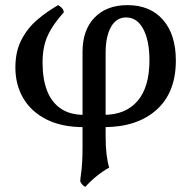

<svg xmlns="http://www.w3.org/2000/svg" viewBox="-20 -487 746 749"><path d="M313 242Q306 239 300.5 232.5Q295 226 293 220Q294 205 296.5 188Q299 171 300.5 146.5Q302 122 302 85V-285Q302 -370 349 -418.5Q396 -467 477 -467Q566 -467 616 -409.5Q666 -352 666 -251Q666 -126 590.5 -58.5Q515 9 385 9V-39Q470 -39 516.5 -93Q563 -147 563 -252Q563 -328 539 -373.5Q515 -419 472 -419Q434 -419 413 -382Q392 -345 392 -280V40Q392 84 395.5 114Q399 144 406 167Q383 179 356.5 200.5Q330 222 313 242ZM307 9Q221 9 161.5 -21Q102 -51 71 -103.5Q40 -156 40 -224Q40 -286 63.5 -331.5Q87 -377 125 -409.5Q163 -442 207 -467Q214 -463 221 -456Q228 -449 229 -439Q196 -402 178 -371Q160 -340 153 -309.5Q146 -279 146 -243Q146 -179 163.5 -133.5Q181 -88 217 -63.5Q253 -39 307 -39Z"/></svg>

Font: Vollkorn
Style: Regular
Weight: 400
Designer: Friedrich Althausen
Foundry: Friedrich Althausen
Version: Version 4.104